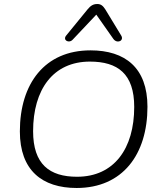

<svg xmlns="http://www.w3.org/2000/svg" viewBox="-20 -929 799 957"><path d="M362 8C591 8 715 -159 715 -397C715 -591 604 -678 431 -678C203 -678 79 -512 79 -274C79 -80 190 8 362 8ZM364 -48C227 -48 145 -110 145 -275C145 -483 245 -622 428 -622C567 -622 649 -561 649 -396C649 -189 549 -48 364 -48ZM342 -731 460 -856 545 -735C564 -709 600 -726 584 -752L505 -882C494 -899 484 -909 465 -909C445 -909 432 -901 417 -883L310 -752C291 -729 323 -711 342 -731Z"/></svg>

Font: SN Pro Light
Style: Italic
Weight: 300
Italic angle: -8.99998°
Designer: Tobias Whetton
Foundry: Supernotes
Version: Version 1.001;Glyphs 3.2 (3249)